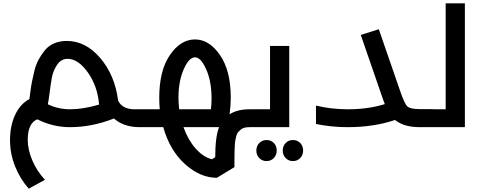

<svg xmlns="http://www.w3.org/2000/svg" viewBox="-20 -761 2882 1149"><path d="M823 -107Q843 -107 843 -54Q843 0 823 0H816Q720 0 662 -52Q531 0 398 0Q297 0 203 -47Q146 -23 146 76Q146 134 173 198Q200 262 249 315L152 368Q101 311 70.5 235Q40 159 40 78Q40 -8 70.5 -73.5Q101 -139 156 -168Q157 -176 161.5 -210.5Q166 -245 171 -271Q176 -297 185.5 -336Q195 -375 210.5 -403.5Q226 -432 248 -459.5Q270 -487 304 -501.5Q338 -516 380 -516Q493 -516 580.5 -413Q668 -310 687 -158Q713 -107 785 -107ZM399 -107Q477 -107 573 -135Q564 -245 506 -327Q448 -409 384 -409Q346 -409 322 -373.5Q298 -338 290.5 -297Q283 -256 276.5 -203.5Q270 -151 266 -137Q330 -107 399 -107Z M1490 -107Q1510 -107 1510 -54Q1510 0 1490 0H1474Q1457 0 1444 3Q1431 6 1421.5 14Q1412 22 1405 29.5Q1398 37 1394 53Q1390 69 1388 80Q1386 91 1385 113.5Q1384 136 1383.5 150.5Q1383 165 1383 193.5Q1383 222 1383 239L1278 303Q1178 303 1087 221Q996 139 957 0H823Q803 0 803 -54Q803 -107 823 -107H936Q933 -140 933 -176Q933 -339 997 -432Q1061 -525 1147 -525Q1232 -525 1296.5 -431.5Q1361 -338 1361 -176Q1361 -133 1354 -77Q1400 -107 1474 -107ZM1048 -175Q1048 -151 1052 -107H1242Q1246 -135 1246 -172Q1246 -274 1214 -346Q1182 -418 1147 -418Q1111 -418 1079.5 -346.5Q1048 -275 1048 -175ZM1078 0Q1105 76 1150.5 127.5Q1196 179 1248 192L1268 180Q1268 58 1291 0Z M1711 -486V0H1490Q1470 0 1470 -54Q1470 -107 1490 -107H1596V-486ZM1636 140Q1636 167 1618.5 185Q1601 203 1575 203Q1549 203 1531.5 185Q1514 167 1514 140Q1514 113 1531.5 95Q1549 77 1575 77Q1601 77 1618.5 94.5Q1636 112 1636 140ZM1794 140Q1794 167 1776.5 185Q1759 203 1733 203Q1707 203 1689.5 185Q1672 167 1672 140Q1672 113 1689.5 95Q1707 77 1733 77Q1759 77 1776.5 94.5Q1794 112 1794 140Z M2570 -107Q2590 -107 2590 -54Q2590 0 2570 0H2492Q2397 0 2344 -43Q2217 0 2061 0Q1963 0 1871 -19V-129Q1962 -107 2062 -107Q2183 -107 2283 -138Q2279 -146 2265 -187L2139 -552L2247 -586L2373 -221Q2400 -141 2417.5 -124.5Q2435 -108 2492 -108H2570Z M2647 -741H2762V0H2570Q2550 0 2550 -54Q2550 -107 2570 -107H2647Z"/></svg>

Font: Montserrat-Arabic
Style: Regular
Weight: 400
Designer: Mohamed Gaber
Foundry: Kief Type Foundry
Version: Version 5.008;PS 005.008;hotconv 1.0.88;makeotf.lib2.5.64775